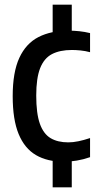

<svg xmlns="http://www.w3.org/2000/svg" viewBox="-20 -684 418 824"><path d="M253.5 10Q183 10 134.2 -18.5Q85.5 -47 60 -108.8Q34.5 -170.5 34.5 -271.5Q34.5 -374 63 -435.8Q91.5 -497.5 145.2 -525Q199 -552.5 275 -552.5Q297.5 -552.5 320.8 -550Q344 -547.5 366.5 -542V-460Q346 -465.5 325.5 -467.5Q305 -469.5 288.5 -469.5Q237 -469.5 203 -451.8Q169 -434 152.2 -391.2Q135.5 -348.5 135.5 -274Q135.5 -197 151 -153.2Q166.5 -109.5 197 -91.2Q227.5 -73 273 -73Q293.5 -73 316.5 -77.8Q339.5 -82.5 366.5 -91.5V-9.5Q338 0.5 309.5 5.2Q281 10 253.5 10ZM206 120V-12H288V120ZM206 -532V-664H288V-532Z"/></svg>

Font: Encode Sans SC Condensed Medium
Style: Regular
Weight: 500
Width: 3
Designer: Multiple Designers
Foundry: Impallari Type
Version: Version 3.002